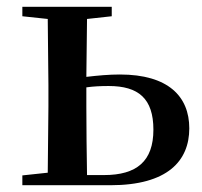

<svg xmlns="http://www.w3.org/2000/svg" viewBox="-20 -547 596 567"><path d="M46 0H306C475 0 539 -72 539 -168C539 -262 477 -327 334 -327C302 -327 269 -324 235 -320L237 -491L310 -499V-527H46V-499L121 -491L123 -296V-232L121 -37L46 -29ZM235 -289C256 -292 278 -293 301 -293C389 -293 433 -256 433 -164C433 -71 384 -30 287 -30H237C236 -87 235 -175 235 -232Z"/></svg>

Font: Noto Serif CJK KR SemiBold
Style: Regular
Weight: 600
Designer: Ryoko NISHIZUKA 西塚涼子 (kana & ideographs); Frank Grießhammer (Latin, Greek & Cyrillic); Wenlong ZHANG 张文龙 (bopomofo); San
Foundry: Adobe
Version: Version 2.001;hotconv 1.1.0;makeotfexe 2.6.0